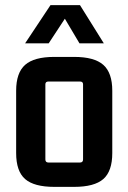

<svg xmlns="http://www.w3.org/2000/svg" viewBox="-20 -721 501 749"><path d="M292 -701 385 -552H290L233 -648L170 -552H78L177 -701ZM43 -124V-367Q43 -437 78 -468Q113 -499 192 -499H269Q348 -499 383 -468Q418 -437 418 -367V-124Q418 -53 383 -22.5Q348 8 269 8H192Q113 8 78 -22.5Q43 -53 43 -124ZM292 -403H169Q157 -403 157 -392V-99Q157 -87 169 -87H292Q304 -87 304 -99V-392Q304 -403 292 -403Z"/></svg>

Font: Gemunu Libre
Style: Bold
Weight: 700
Designer: Puspanada Ekanayake, Sola Matas, Pathum Egodawatta, Kosala Senevirathne
Foundry: mooniak
Version: Version 1.100